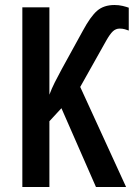

<svg xmlns="http://www.w3.org/2000/svg" viewBox="-20 -743 541 763"><path d="M435.1 -723.1Q452.1 -723.1 467.3 -719.5Q482.4 -715.8 491.7 -712.4V-621.6Q485.8 -624 476.3 -626.7Q466.8 -629.4 455.6 -629.4Q440.4 -629.4 428.7 -618.7Q417 -607.9 401.9 -581.1L298.8 -397.5L481 0H361.3L224.1 -313L176.3 -261.2V0H68.8V-713.9H176.3V-366.7Q185.1 -390.6 197.8 -415.8Q210.4 -440.9 225.1 -467.8L309.1 -620.6Q339.8 -677.7 366.2 -700.4Q392.6 -723.1 435.1 -723.1Z"/></svg>

Font: Open Sans Condensed SemiBold
Style: Regular
Weight: 600
Width: 3
Designer: Monotype Design Team
Foundry: Monotype Imaging Inc.
Version: Version 3.000; ttfautohint (v1.8.4)